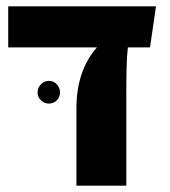

<svg xmlns="http://www.w3.org/2000/svg" viewBox="-20 -588 537 608"><path d="M455 -438H385Q382 -415 381 -378Q380 -341 380 -298V0H222V-245Q222 -364 287 -438H6V-568H474ZM99 -295Q99 -310 109.5 -321Q120 -332 135 -332Q150 -332 160 -321Q170 -310 170 -295Q170 -281 160 -270.5Q150 -260 135 -260Q120 -260 109.5 -270.5Q99 -281 99 -295Z"/></svg>

Font: FiraGOUPP
Style: Bold
Weight: 700
Designer: bBox Type
Foundry: bBox Type GmbH
Version: Version 1.001